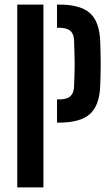

<svg xmlns="http://www.w3.org/2000/svg" viewBox="-20 -820 490 840"><path d="M55.5 0V-800H170V0ZM229.5 -283.5V-385H238Q272 -385 287.2 -398.5Q302.5 -412 304 -440Q305.5 -471.5 306.2 -505Q307 -538.5 306.2 -573.2Q305.5 -608 304 -643.5Q303 -672 287.5 -685.2Q272 -698.5 238.5 -698.5H229.5V-800H238.5Q332 -800 373.8 -762.5Q415.5 -725 418.5 -638Q420.5 -583.5 420.5 -539Q420.5 -494.5 418.5 -445.5Q415.5 -359 373.5 -321.2Q331.5 -283.5 238 -283.5Z"/></svg>

Font: Big Shoulders Stencil Text Thin
Style: Bold
Weight: 700
Version: Version 2.001